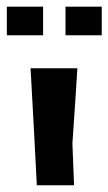

<svg xmlns="http://www.w3.org/2000/svg" viewBox="-32 -548 321 569"><path d="M162.1 -528.3C162.1 -490.2 162.1 -461.9 162.1 -443.4C210 -443.4 246.1 -443.4 269.5 -443.4C269.5 -481.4 269.5 -509.8 269.5 -528.3ZM-11.7 -528.3C-11.7 -490.2 -11.7 -461.9 -11.7 -443.4C36.1 -443.4 72.3 -443.4 95.7 -443.4C95.7 -481.4 95.7 -509.8 95.7 -528.3ZM182.6 -123C189.5 -221.7 194.3 -295.9 197.3 -345.7C136.7 -345.7 90.8 -345.7 58.6 -345.7C67.4 -191.4 73.2 -76.2 77.1 1C125 1 162.1 1 187.5 1C185.5 -54.7 183.6 -95.7 182.6 -123Z"/></svg>

Font: DropForged
Style: Regular
Weight: 400
Designer: Antoine
Version: Version 1.0